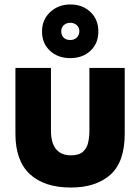

<svg xmlns="http://www.w3.org/2000/svg" viewBox="-20 -831 628 859"><path d="M297 8Q178 8 113.5 -52Q49 -112 49 -233V-527H208V-245Q208 -214 216.5 -189.5Q225 -165 245 -150.5Q265 -136 297 -136Q333 -136 351 -152Q369 -168 374.5 -193.5Q380 -219 380 -245V-527H538V-233Q538 -106 473.5 -49Q409 8 297 8ZM294 -571Q239 -571 203.5 -604Q168 -637 168 -690Q168 -743 204.5 -777Q241 -811 295 -811Q349 -811 384.5 -777.5Q420 -744 420 -690Q420 -637 385 -604Q350 -571 294 -571ZM294 -652Q312 -652 323.5 -663Q335 -674 335 -691Q335 -708 323.5 -718.5Q312 -729 294 -729Q277 -729 265.5 -718.5Q254 -708 254 -691Q254 -674 264.5 -663Q275 -652 294 -652Z"/></svg>

Font: Onest ExtraBold
Style: Regular
Weight: 800
Designer: Dmitri Voloshin, Andrey Kudryavtsev
Foundry: Dmitri Voloshin, Andrey Kudryavtsev
Version: Version 1.000;gftools[0.9.33]